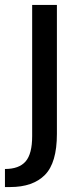

<svg xmlns="http://www.w3.org/2000/svg" viewBox="-43 -536 332 776"><path d="M-23 147Q34 147 60.5 116.5Q87 86 87 14V-516H187V5Q187 122 138.5 171Q90 220 -2 220H-23Z"/></svg>

Font: Voces
Style: Regular
Weight: 400
Designer: Ana Paula Megda, Pablo Ugerman
Foundry: Ana Paula Megda, Pablo Ugerman
Version: Version 1.100